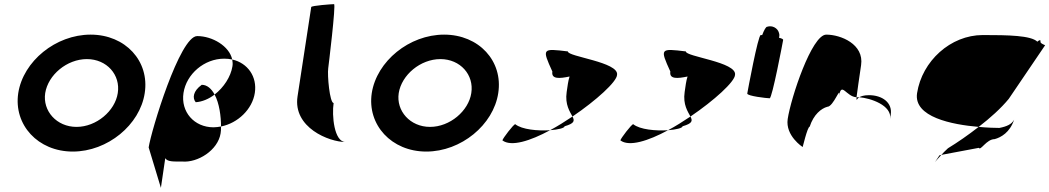

<svg xmlns="http://www.w3.org/2000/svg" viewBox="-20 -723 5061 926"><path d="M68 -274C45 -121 163 8 331 8C499 8 655 -121 678 -274C702 -428 585 -556 417 -556C249 -556 92 -428 68 -274ZM198 -274C212 -362 303 -438 399 -438C495 -438 562 -362 548 -274C535 -188 445 -111 349 -111C253 -111 185 -188 198 -274Z M697 -12 756 183 777 40C788 58 818 56 858 56C933 63 1031 2 1044 -80C1046 -90 1046 -101 1046 -113C1034 -111 1023 -109 1010 -109C916 -109 851 -184 865 -275C879 -366 965 -440 1061 -440C1075 -440 1087 -439 1100 -436C1086 -501 1004 -549 931 -549C847 -549 709 -92 697 -12ZM924 -230C955 -232 988 -246 1015 -267C1000 -295 979 -314 953 -314C911 -284 907 -250 924 -230ZM1015 -267C1038 -225 1046 -161 1046 -113C1127 -129 1197 -196 1209 -275C1221 -353 1175 -419 1100 -436C1102 -425 1103 -414 1101 -403C1093 -353 1059 -301 1015 -267Z M1415 -258C1392 -108 1567 -38 1647 -38C1591 -38 1580 -167 1589 -226C1570 -227 1558 -361 1563 -394C1564 -401 1601 -703 1591 -703C1581 -703 1482 -696 1481 -689Z M1773 -274C1750 -121 1868 8 2036 8C2204 8 2360 -121 2383 -274C2407 -428 2290 -556 2122 -556C1954 -556 1797 -428 1773 -274ZM1903 -274C1917 -362 2008 -438 2104 -438C2200 -438 2267 -362 2253 -274C2240 -188 2150 -111 2054 -111C1958 -111 1890 -188 1903 -274Z M2403 -46C2445 -14 2537 -43 2633 -95C2574 -91 2497 -98 2465 -124C2457 -124 2405 -56 2403 -46ZM2644 -378C2638 -340 2679 -344 2727 -354C2720 -333 2717 -306 2713 -279C2704 -218 2729 -184 2741 -161C2856 -239 2955 -329 2956 -362C2966 -424 2715 -450 2719 -475C2595 -490 2593 -490 2644 -378ZM2633 -95C2672 -98 2702 -105 2703 -114C2751 -128 2752 -140 2741 -161C2705 -137 2669 -114 2633 -95Z M2972 -46C3014 -14 3106 -43 3202 -95C3143 -91 3066 -98 3034 -124C3026 -124 2974 -56 2972 -46ZM3213 -378C3207 -340 3248 -344 3296 -354C3289 -333 3286 -306 3282 -279C3273 -218 3298 -184 3310 -161C3425 -239 3524 -329 3525 -362C3535 -424 3284 -450 3288 -475C3164 -490 3162 -490 3213 -378ZM3202 -95C3241 -98 3271 -105 3272 -114C3320 -128 3321 -140 3310 -161C3274 -137 3238 -114 3202 -95Z M3584 -272C3582 -260 3679 -249 3692 -249C3704 -249 3755 -518 3757 -530C3758 -534 3750 -538 3737 -541C3739 -548 3740 -556 3737 -564C3731 -588 3704 -602 3680 -594C3674 -594 3665 -578 3656 -554H3649C3636 -554 3586 -284 3584 -272Z M3779 -149C3767 -68 3851 -14 3851 -14C3850 -6 3874 -112 3885 -112C3904 -171 3941 -200 3970 -208C4000 -208 4035 -314 4027 -261C4038 -331 4062 -256 4111 -254C4115 -281 4123 -346 4133 -409C4148 -510 4035 -556 3965 -556C3895 -556 3794 -250 3779 -149ZM4111 -254C4111 -246 4111 -242 4112 -241C4111 -237 4112 -246 4124 -254ZM4124 -254C4178 -250 4283 -215 4273 -149L4276 -170C4285 -228 4235 -264 4171 -264C4147 -264 4133 -259 4124 -254Z M4403 -274C4385 -158 4572 -122 4700 -111C4756 -154 4808 -201 4845 -246L5020 -504C5027 -504 4996 -512 4998 -522C5000 -533 4992 -530 4983 -522C4952 -552 4844 -554 4720 -554C4564 -554 4427 -428 4403 -274ZM4511 26C4479 76 4484 62 4520 24ZM4520 24 4701 -10C4709 6 4738 -52 4777 -52C4807 -60 4851 -84 4871 -146C4860 -124 4836 -113 4800 -106C4781 -106 4743 -107 4700 -111C4650 -72 4598 -36 4552 -8C4539 4 4528 15 4520 24Z"/></svg>

Font: Ampere
Style: Ita
Weight: 400
Version: Version 1